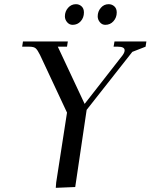

<svg xmlns="http://www.w3.org/2000/svg" viewBox="-20 -902 726 926"><path d="M86.9 -676.8 90.8 -702.1H307.1L303.2 -676.8H258.8L388.2 -400.9L571.8 -636.2Q581.1 -649.4 581.1 -659.2Q581.1 -676.8 548.8 -676.8H527.8L532.2 -702.1H686L682.1 -676.8L618.2 -651.9L397.9 -372.1L342.8 0L249 3.9L251 -22L303.2 -358.9L172.9 -637.2Q161.6 -660.2 152.6 -668.5Q143.6 -676.8 122.1 -676.8ZM293 -823.2Q293 -846.7 308.3 -864.3Q323.7 -881.8 346.2 -881.8Q362.3 -881.8 373.5 -871.3Q384.8 -860.8 384.8 -841.8Q384.8 -816.9 369.4 -799.6Q354 -782.2 330.1 -782.2Q314.5 -782.2 303.7 -794.9Q293 -807.6 293 -823.2ZM451.2 -823.2Q451.2 -846.7 466.3 -864.3Q481.4 -881.8 503.9 -881.8Q520 -881.8 531.5 -871.3Q543 -860.8 543 -841.8Q543 -817.4 527.3 -799.8Q511.7 -782.2 487.8 -782.2Q472.2 -782.2 461.7 -794.9Q451.2 -807.6 451.2 -823.2Z"/></svg>

Font: Dihjauti
Style: Bold Italic
Weight: 700
Italic angle: -9°
Designer: T. Christopher White
Version: Version 3.0.0